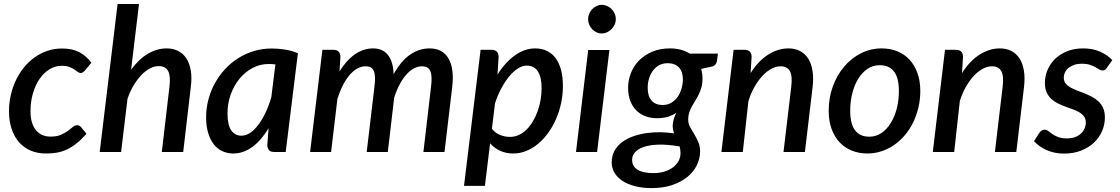

<svg xmlns="http://www.w3.org/2000/svg" viewBox="-20 -760 5598 960"><path d="M412.5 -91Q387 -62.5 363.5 -43.8Q340 -25 316.2 -13.5Q292.5 -2 266.8 2.8Q241 7.5 210.5 7.5Q166 7.5 131.5 -7.8Q97 -23 73.5 -50.8Q50 -78.5 37.5 -117.5Q25 -156.5 25 -204Q25 -245 34 -284.5Q43 -324 59.5 -358.8Q76 -393.5 99.8 -422.8Q123.5 -452 153 -473Q182.5 -494 217 -505.8Q251.5 -517.5 290 -517.5Q341 -517.5 375.8 -499.5Q410.5 -481.5 437 -446.5L403 -405.5Q399 -401.5 394 -398.2Q389 -395 383 -395Q375.5 -395 368.5 -400.5Q361.5 -406 351.5 -412.8Q341.5 -419.5 326.5 -425.2Q311.5 -431 288 -431Q256.5 -431 228.2 -414Q200 -397 178.8 -366.8Q157.5 -336.5 145 -294.5Q132.5 -252.5 132.5 -203Q132.5 -144 158.8 -110.5Q185 -77 233 -77Q264 -77 284.5 -86Q305 -95 319.2 -105.5Q333.5 -116 344 -125Q354.5 -134 366 -134Q376.5 -134 385.5 -124L412.5 -91Z M635.5 -411.5Q674 -464.5 719.5 -491.2Q765 -518 813 -518Q845.5 -518 870.8 -505.2Q896 -492.5 912 -467.8Q928 -443 934 -407Q940 -371 934 -324.5L896 0H789L827 -324.5Q834 -379 821 -404.2Q808 -429.5 773 -429.5Q752 -429.5 729.8 -417.8Q707.5 -406 687 -384.8Q666.5 -363.5 648.2 -333.2Q630 -303 617.5 -266L585.5 0H478.5L568 -740H675Z M1357 -438Q1348.5 -439 1340.2 -439.5Q1332 -440 1323.5 -440Q1280.5 -440 1242.8 -420Q1205 -400 1177.2 -366Q1149.5 -332 1133.5 -287.2Q1117.5 -242.5 1117.5 -193Q1117.5 -136 1135.8 -108.8Q1154 -81.5 1187.5 -81.5Q1210 -81.5 1231.5 -96.2Q1253 -111 1272.2 -136.8Q1291.5 -162.5 1308 -197.5Q1324.5 -232.5 1336.5 -273.5ZM1323 -119Q1305.5 -90 1285.8 -66.8Q1266 -43.5 1244 -27Q1222 -10.5 1197.5 -1.5Q1173 7.5 1146.5 7.5Q1117 7.5 1092 -4Q1067 -15.5 1049 -38.5Q1031 -61.5 1020.8 -95.2Q1010.5 -129 1010.5 -173.5Q1010.5 -219 1022 -262.2Q1033.5 -305.5 1054.5 -343.8Q1075.5 -382 1105 -414Q1134.5 -446 1171 -469Q1207.5 -492 1249.8 -504.8Q1292 -517.5 1338.5 -517.5Q1372 -517.5 1405 -512.2Q1438 -507 1469.5 -494L1408.5 0H1352Q1331.5 0 1324 -10.5Q1316.5 -21 1316.5 -36.5Z M1530.5 0 1592 -511H1646Q1663.5 -511 1672.8 -502.2Q1682 -493.5 1682 -475L1677.5 -403Q1713.5 -460.5 1755.8 -489.2Q1798 -518 1845 -518Q1894 -518 1920 -484.8Q1946 -451.5 1948 -389Q1985 -455.5 2030.5 -486.8Q2076 -518 2128 -518Q2193 -518 2222.5 -467.5Q2252 -417 2241 -324.5L2202.5 0H2097L2135 -324.5Q2138.5 -351.5 2137.8 -371.2Q2137 -391 2131.8 -403.8Q2126.5 -416.5 2116.2 -422.5Q2106 -428.5 2089.5 -428.5Q2069.5 -428.5 2049.8 -418Q2030 -407.5 2012 -387.5Q1994 -367.5 1978.5 -338.5Q1963 -309.5 1951 -272.5L1919 0H1813.5L1852 -324.5Q1855.5 -351.5 1855 -371.2Q1854.5 -391 1849.5 -403.8Q1844.5 -416.5 1834.5 -422.5Q1824.5 -428.5 1808 -428.5Q1786 -428.5 1766 -417.2Q1746 -406 1728 -385Q1710 -364 1694.5 -333.8Q1679 -303.5 1667 -265.5L1635.5 0Z M2439.5 -116Q2457.5 -93.5 2481.8 -84.5Q2506 -75.5 2530 -75.5Q2554 -75.5 2575 -85.5Q2596 -95.5 2613.5 -113Q2631 -130.5 2645 -154.2Q2659 -178 2668.5 -205Q2678 -232 2683 -261.2Q2688 -290.5 2688 -319Q2688 -375.5 2668.8 -403.8Q2649.5 -432 2614 -432Q2592 -432 2569.5 -417.8Q2547 -403.5 2526 -378Q2505 -352.5 2486.5 -318Q2468 -283.5 2455 -243ZM2467.5 -387Q2486 -417 2507.8 -441Q2529.5 -465 2553.2 -482.2Q2577 -499.5 2602.8 -508.8Q2628.5 -518 2655.5 -518Q2687.5 -518 2713.2 -506.2Q2739 -494.5 2757 -470.8Q2775 -447 2784.8 -411.8Q2794.5 -376.5 2794.5 -329.5Q2794.5 -287 2785.8 -245.5Q2777 -204 2761 -166.8Q2745 -129.5 2722.2 -97.5Q2699.5 -65.5 2672 -42.2Q2644.5 -19 2612.5 -5.8Q2580.5 7.5 2546 7.5Q2510 7.5 2480.8 -6Q2451.5 -19.5 2430.5 -43.5L2404.5 169.5H2300L2383 -511H2437Q2454.5 -511 2463.8 -502.2Q2473 -493.5 2473 -475Z M3027 -510 2965.5 0H2860L2921 -510ZM3059 -664Q3059 -649.5 3053 -636.5Q3047 -623.5 3037 -613.8Q3027 -604 3014.5 -598.2Q3002 -592.5 2988.5 -592.5Q2975 -592.5 2962.8 -598.2Q2950.5 -604 2941.2 -613.8Q2932 -623.5 2926.2 -636.5Q2920.5 -649.5 2920.5 -664Q2920.5 -678.5 2926.2 -691.8Q2932 -705 2941.5 -714.8Q2951 -724.5 2963.5 -730.2Q2976 -736 2989 -736Q3002.5 -736 3015.2 -730.2Q3028 -724.5 3037.8 -714.8Q3047.5 -705 3053.2 -692Q3059 -679 3059 -664Z M3382.5 6.5Q3382.5 -12 3378 -28Q3315 -38.5 3270.2 -36.8Q3225.5 -35 3196.5 -24.5Q3167.5 -14 3154 2.8Q3140.5 19.5 3140.5 39Q3140.5 71.5 3167.5 88.5Q3194.5 105.5 3247 105.5Q3277.5 105.5 3302.5 97.8Q3327.5 90 3345.2 76.5Q3363 63 3372.8 45Q3382.5 27 3382.5 6.5ZM3293 -235Q3317.5 -235 3336.2 -246Q3355 -257 3367.8 -275Q3380.5 -293 3387.2 -315.8Q3394 -338.5 3394.5 -361.5Q3394.5 -402 3374.5 -423Q3354.5 -444 3318.5 -444Q3294 -444 3275.5 -433.8Q3257 -423.5 3244.2 -406.2Q3231.5 -389 3225 -366.8Q3218.5 -344.5 3218.5 -320.5Q3218.5 -279.5 3237.8 -257.2Q3257 -235 3293 -235ZM3569.5 -492 3565 -456.5Q3562 -434.5 3542.5 -428L3486 -415.5Q3489 -404 3490.8 -391.8Q3492.5 -379.5 3492.5 -365.5Q3492.5 -341.5 3487 -322.5Q3481.5 -303.5 3473.5 -287.2Q3465.5 -271 3456.2 -256.5Q3447 -242 3439.2 -227.5Q3431.5 -213 3426.2 -197.2Q3421 -181.5 3421 -163Q3421 -142.5 3430.2 -125.2Q3439.5 -108 3450.8 -89.8Q3462 -71.5 3471.2 -50.5Q3480.5 -29.5 3480.5 -2Q3480 35 3463.2 68Q3446.5 101 3415.2 126Q3384 151 3339.2 165.8Q3294.5 180.5 3238 180.5Q3192.5 180.5 3155.5 171Q3118.5 161.5 3092.5 144.5Q3066.5 127.5 3052.5 104Q3038.5 80.5 3038.5 52Q3038.5 18.5 3052.8 -6.8Q3067 -32 3091 -49.8Q3115 -67.5 3146.5 -78.5Q3178 -89.5 3212.8 -94.5Q3247.5 -99.5 3283 -98.8Q3318.5 -98 3350.5 -93Q3347.5 -101.5 3345.5 -110.5Q3343.5 -119.5 3343.5 -129.5Q3343.5 -144.5 3347.8 -160.8Q3352 -177 3361.5 -196Q3342.5 -183 3318.8 -176Q3295 -169 3263 -169Q3234 -169 3208 -178.5Q3182 -188 3162.5 -207Q3143 -226 3131.8 -254.5Q3120.5 -283 3120.5 -321.5Q3120.5 -358 3134 -393.5Q3147.5 -429 3174.2 -456.5Q3201 -484 3240.2 -501Q3279.5 -518 3330.5 -518Q3358.5 -518 3383.2 -511.5Q3408 -505 3428.5 -492Z M3733 -394.5Q3772.5 -456.5 3821.5 -487.2Q3870.5 -518 3922.5 -518Q3954.5 -518 3979.5 -505.2Q4004.5 -492.5 4020.5 -467.8Q4036.5 -443 4042.5 -407Q4048.5 -371 4043 -324.5L4004.5 0H3897.5L3936 -324.5Q3943 -379 3929.8 -403.8Q3916.5 -428.5 3882 -428.5Q3860 -428.5 3836.8 -416Q3813.5 -403.5 3792.2 -380.8Q3771 -358 3752.5 -325.8Q3734 -293.5 3722 -254L3694 0H3587L3648 -511H3702Q3719.5 -511 3728.8 -502.2Q3738 -493.5 3738 -475Z M4326.5 -76.5Q4360 -76.5 4387.5 -95.2Q4415 -114 4434.2 -145.5Q4453.5 -177 4464 -218.2Q4474.5 -259.5 4474.5 -304.5Q4474.5 -370.5 4450.2 -402.2Q4426 -434 4378.5 -434Q4344.5 -434 4317.2 -415.5Q4290 -397 4271 -366Q4252 -335 4241.5 -293.5Q4231 -252 4231 -206.5Q4231 -76.5 4326.5 -76.5ZM4317 7.5Q4275 7.5 4239.5 -6.8Q4204 -21 4178.2 -48.2Q4152.5 -75.5 4138 -115.2Q4123.5 -155 4123.5 -205.5Q4123.5 -271 4144.2 -328Q4165 -385 4201 -427.2Q4237 -469.5 4285.2 -493.8Q4333.5 -518 4388.5 -518Q4430.5 -518 4466 -503.8Q4501.5 -489.5 4527 -462.2Q4552.5 -435 4567 -395.2Q4581.5 -355.5 4581.5 -305Q4581.5 -262 4572 -222Q4562.5 -182 4545.5 -147.2Q4528.5 -112.5 4504.2 -84Q4480 -55.5 4450.8 -35.2Q4421.5 -15 4387.5 -3.8Q4353.5 7.5 4317 7.5Z M4790 -394.5Q4829.5 -456.5 4878.5 -487.2Q4927.5 -518 4979.5 -518Q5011.5 -518 5036.5 -505.2Q5061.5 -492.5 5077.5 -467.8Q5093.5 -443 5099.5 -407Q5105.5 -371 5100 -324.5L5061.5 0H4954.5L4993 -324.5Q5000 -379 4986.8 -403.8Q4973.5 -428.5 4939 -428.5Q4917 -428.5 4893.8 -416Q4870.5 -403.5 4849.2 -380.8Q4828 -358 4809.5 -325.8Q4791 -293.5 4779 -254L4751 0H4644L4705 -511H4759Q4776.5 -511 4785.8 -502.2Q4795 -493.5 4795 -475Z M5514 -420.5Q5509.5 -413.5 5504.8 -410.5Q5500 -407.5 5493 -407.5Q5485 -407.5 5476.5 -412.8Q5468 -418 5456.2 -424.5Q5444.5 -431 5428.5 -436.2Q5412.5 -441.5 5390 -441.5Q5369 -441.5 5352.2 -436Q5335.5 -430.5 5323.5 -421Q5311.5 -411.5 5305.2 -398.5Q5299 -385.5 5299 -371Q5299 -354.5 5307.8 -343.2Q5316.5 -332 5331 -323.5Q5345.5 -315 5364 -308Q5382.5 -301 5401.8 -293.5Q5421 -286 5439.5 -276.2Q5458 -266.5 5472.5 -252.8Q5487 -239 5495.8 -219.5Q5504.5 -200 5504.5 -173Q5504.5 -137 5490.2 -104Q5476 -71 5449.2 -46.2Q5422.5 -21.5 5384.8 -6.8Q5347 8 5300.5 8Q5252 8 5212.8 -9.8Q5173.5 -27.5 5150 -54.5L5176.5 -95.5Q5181.5 -103 5188 -107.2Q5194.5 -111.5 5204 -111.5Q5213 -111.5 5221.5 -104.8Q5230 -98 5241.8 -89.8Q5253.5 -81.5 5270.5 -74.8Q5287.5 -68 5314.5 -68Q5337 -68 5354.5 -74.2Q5372 -80.5 5384 -91.5Q5396 -102.5 5402.5 -117Q5409 -131.5 5409 -147.5Q5409 -165.5 5400.2 -177.5Q5391.5 -189.5 5377 -198.2Q5362.5 -207 5344.2 -213.5Q5326 -220 5306.8 -227Q5287.5 -234 5269.2 -243Q5251 -252 5236.5 -265.5Q5222 -279 5213.2 -298.2Q5204.5 -317.5 5204.5 -345.5Q5204.5 -378.5 5217.5 -409.8Q5230.5 -441 5255 -465Q5279.5 -489 5315 -503.5Q5350.5 -518 5396 -518Q5443.5 -518 5479.8 -502Q5516 -486 5541.5 -459.5Z"/></svg>

Font: Lato 2
Style: Italic
Weight: 600
Italic angle: -7°
Designer: Lukasz Dziedzic with Adam Twardoch and Botio Nikoltchev
Foundry: tyPoland Lukasz Dziedzic
Version: Version 2.015; 2015-08-06; http://www.latofonts.com/